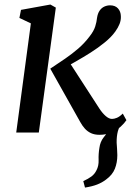

<svg xmlns="http://www.w3.org/2000/svg" viewBox="-20 -584 589 846"><path d="M354.5 242.5 347 214Q369 204 383 193.5Q397 183 405 166.5Q415.5 147 414.5 120.8Q413.5 94.5 418 67.5Q421.5 40.5 436.8 21.2Q452 2 462.5 -12L523 -48.5Q505 -27.5 499.2 -5.2Q493.5 17 494 45Q494.5 57.5 495.8 72Q497 86.5 497 99.5Q497 132.5 486.2 159.5Q475.5 186.5 447.5 207Q430 220.5 408.2 229Q386.5 237.5 354.5 242.5ZM51.5 0 116 -481 65.5 -505 72.5 -540.5 202 -564 226 -550.5 151 0ZM418.5 10Q397 10 381.2 2.8Q365.5 -4.5 354 -17.2Q342.5 -30 333.5 -46.5L201.5 -281.5Q235.5 -304 266.5 -325.2Q297.5 -346.5 324.8 -370Q352 -393.5 374 -422.5Q393 -446.5 399.5 -467.2Q406 -488 407.5 -505Q410.5 -525 419 -537.2Q427.5 -549.5 439.8 -555Q452 -560.5 465 -560.5Q487.5 -560.5 499.8 -547Q512 -533.5 512.5 -513Q513.5 -495.5 506.8 -478.5Q500 -461.5 488 -445Q470.5 -420.5 441.2 -396.8Q412 -373 379.2 -352.2Q346.5 -331.5 317.5 -315.2Q288.5 -299 270.5 -288.5L277.5 -322.5L418 -105.5Q431.5 -85 446 -72.5Q460.5 -60 473.5 -60Q483 -60 494.8 -64.8Q506.5 -69.5 521 -83.5L537 -54.5Q528.5 -41.5 512 -26.2Q495.5 -11 471.8 -0.5Q448 10 418.5 10Z"/></svg>

Font: Merriweather 28pt
Style: Italic
Weight: 400
Italic angle: -7.8°
Version: Version 2.101